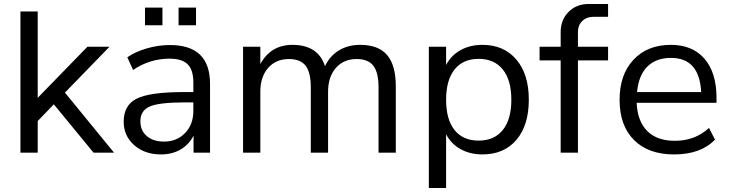

<svg xmlns="http://www.w3.org/2000/svg" viewBox="-20 -777 3717 977"><path d="M84 0V-718.8H171.9V-279.3L424.8 -539.1H537.1L310.5 -305.7L560.5 0H456.1L253.9 -246.1L171.9 -161.1V0Z M798.8 8.8Q716.8 8.8 663.1 -38.1Q609.4 -85 609.4 -158.2Q609.4 -242.2 676.3 -275.4Q743.2 -308.6 918 -308.6H963.9V-357.4Q963.9 -420.9 935.1 -449.7Q906.2 -478.5 842.8 -478.5Q742.2 -478.5 657.2 -420.9L627.9 -485.4Q668 -513.7 727.1 -530.8Q786.1 -547.9 844.7 -547.9Q1048.8 -547.9 1048.8 -350.6V0H964.8V-86.9Q942.4 -42 899.4 -16.6Q856.4 8.8 798.8 8.8ZM694.3 -160.2Q694.3 -112.3 727.1 -84.5Q759.8 -56.6 814.5 -56.6Q879.9 -56.6 921.9 -100.1Q963.9 -143.6 963.9 -212.9V-255.9H918.9Q789.1 -255.9 741.7 -234.9Q694.3 -213.9 694.3 -160.2ZM717.8 -648.4V-738.3H806.6V-648.4ZM888.7 -648.4V-738.3H977.5V-648.4Z M1216.8 0V-539.1H1304.7V-451.2Q1358.4 -548.8 1467.8 -548.8Q1598.6 -548.8 1633.8 -440.4Q1658.2 -492.2 1704.6 -520.5Q1751 -548.8 1812.5 -548.8Q1905.3 -548.8 1949.7 -497.1Q1994.1 -445.3 1994.1 -336.9V0H1906.2V-332Q1906.2 -408.2 1879.9 -442.4Q1853.5 -476.6 1794.9 -476.6Q1728.5 -476.6 1689 -431.2Q1649.4 -385.7 1649.4 -310.5V0H1561.5V-332Q1561.5 -408.2 1535.2 -442.4Q1508.8 -476.6 1450.2 -476.6Q1383.8 -476.6 1344.2 -431.2Q1304.7 -385.7 1304.7 -310.5V0Z M2434.6 -548.8Q2543.9 -548.8 2607.4 -474.1Q2670.9 -399.4 2670.9 -269.5Q2670.9 -139.6 2607.9 -65.4Q2544.9 8.8 2434.6 8.8Q2372.1 8.8 2323.7 -18.1Q2275.4 -44.9 2250 -93.8V179.7H2162.1V-539.1H2250V-446.3Q2275.4 -495.1 2323.7 -522Q2372.1 -548.8 2434.6 -548.8ZM2250 -269.5Q2250 -168.9 2293 -115.2Q2335.9 -61.5 2416 -61.5Q2495.1 -61.5 2538.6 -115.7Q2582 -169.9 2582 -269.5Q2582 -369.1 2538.6 -423.3Q2495.1 -477.5 2416 -477.5Q2335.9 -477.5 2293 -423.3Q2250 -369.1 2250 -269.5Z M2833 0V-469.7H2725.6V-539.1H2833V-614.3Q2833 -675.8 2873 -716.3Q2913.1 -756.8 2975.6 -756.8H3074.2V-691.4H2999Q2964.8 -691.4 2942.9 -669.9Q2920.9 -648.4 2920.9 -615.2V-539.1H3074.2V-469.7H2920.9V0Z M3410.2 8.8Q3279.3 8.8 3206.1 -64.5Q3132.8 -137.7 3132.8 -269.5Q3132.8 -397.5 3203.6 -473.1Q3274.4 -548.8 3393.6 -548.8Q3503.9 -548.8 3564.9 -478Q3626 -407.2 3626 -279.3V-253.9H3219.7Q3223.6 -160.2 3273.4 -110.4Q3323.2 -60.5 3414.1 -60.5Q3516.6 -60.5 3587.9 -126L3618.2 -66.4Q3545.9 8.8 3410.2 8.8ZM3221.7 -308.6H3547.9Q3539.1 -482.4 3394.5 -482.4Q3318.4 -482.4 3273.9 -438Q3229.5 -393.6 3221.7 -308.6Z"/></svg>

Font: Min Sans
Style: Regular
Weight: 400
Designer: Jinseong-Kim, NotoSansCJK, Nunito
Foundry: Jinseong-Kim
Version: Version 1.400;Glyphs 3.1.2 (3151)